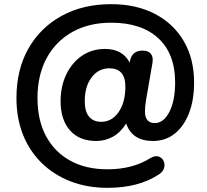

<svg xmlns="http://www.w3.org/2000/svg" viewBox="-20 -736 992 922"><path d="M496 166Q399 166 319 135Q239 104 180.5 47Q122 -10 90.5 -89Q59 -168 59 -265Q59 -401 116 -502Q173 -603 275.5 -659.5Q378 -716 514 -716Q634 -716 723.5 -669.5Q813 -623 862.5 -538.5Q912 -454 912 -340Q912 -254 887 -191Q862 -128 818 -93.5Q774 -59 715 -59Q614 -59 586 -143Q559 -100 522 -79.5Q485 -59 442 -59Q361 -59 316 -110Q271 -161 271 -249Q271 -322 298.5 -379Q326 -436 374 -468.5Q422 -501 484 -501Q569 -501 603 -435L604 -443Q614 -493 665 -493Q692 -493 704.5 -477.5Q717 -462 712 -433L682 -260Q676 -223 676 -202Q676 -145 723 -145Q766 -145 793.5 -199Q821 -253 821 -340Q821 -478 740 -552.5Q659 -627 514 -627Q407 -627 327.5 -582.5Q248 -538 204 -457Q160 -376 160 -265Q160 -158 201.5 -81.5Q243 -5 318 36Q393 77 496 77Q558 77 610 63Q662 49 704 22Q726 10 742.5 16Q759 22 766 38Q773 54 767.5 72Q762 90 741 103Q644 166 496 166ZM466 -151Q517 -151 549.5 -197.5Q582 -244 582 -320Q582 -408 505 -408Q453 -408 420 -364.5Q387 -321 387 -250Q387 -201 407.5 -176Q428 -151 466 -151Z"/></svg>

Font: Nunito ExtraBold
Style: Italic
Weight: 800
Italic angle: -9°
Designer: Vernon Adams
Foundry: Vernon Adams
Version: Version 3.601; ttfautohint (v1.8.2.53-6de2)